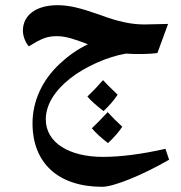

<svg xmlns="http://www.w3.org/2000/svg" viewBox="-20 -565 695 738"><path d="M373 153C415 153 520 112 630 49L616 7C523 28 443 38 375 38C247 38 156 -16 156 -106C156 -162 190 -216 249 -263C308 -310 397 -348 464 -359C497 -356 559 -357 585 -361L626 -473L535 -471C484 -471 433 -482 361 -509C287 -535 245 -545 201 -545C119 -545 68 -507 68 -447C68 -425 79 -399 91 -387C138 -416 160 -426 199 -426C236 -426 272 -412 318 -395C277 -375 242 -350 212 -322C143 -259 105 -177 105 -91C105 62 204 153 373 153ZM378 -138C399 -158 418 -179 432 -201C402 -230 383 -249 376 -257C357 -235 337 -214 316 -194C329 -178 350 -160 378 -138ZM395 -15C418 -36 437 -58 450 -78C429 -97 410 -116 394 -134C366 -104 346 -84 333 -72C347 -55 368 -36 395 -15Z"/></svg>

Font: Noto Naskh Arabic UI
Style: Bold
Weight: 700
Designer: Monotype Design Team, David Williams, Mohamad Dakak and Nizar Qandah
Foundry: Monotype Imaging Inc.
Version: Version 2.016